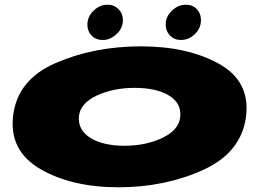

<svg xmlns="http://www.w3.org/2000/svg" viewBox="-20 -790 1122 814"><path d="M482.5 4Q679.5 4 842 -70Q1004.5 -144 1023.5 -298.5Q1040.5 -446.5 907.5 -520Q774.5 -593.5 577.5 -593.5Q379.5 -593.5 216.5 -523Q53.5 -452.5 35.5 -298.5Q18.5 -150 151.5 -73Q284.5 4 482.5 4ZM508 -172Q418 -172 364 -205Q310 -238 314.5 -296Q320 -352.5 390.5 -385Q461 -417.5 551 -417.5Q642 -417.5 695.5 -385.5Q749 -353.5 744.5 -296Q739 -239 668.5 -205.5Q598 -172 508 -172ZM415.5 -620.5Q447.5 -620.5 474.2 -645.5Q501 -670.5 501 -704.5Q501 -732.5 482.5 -751.2Q464 -770 436.5 -770Q403 -770 376.8 -744.8Q350.5 -719.5 350.5 -685.5Q350.5 -658 368.2 -639.2Q386 -620.5 415.5 -620.5ZM746.5 -620.5Q780.5 -620.5 806.2 -645.5Q832 -670.5 832 -704.5Q832 -732.5 814.5 -751.2Q797 -770 767.5 -770Q735 -770 708.8 -744.8Q682.5 -719.5 682.5 -685.5Q682.5 -658 700.8 -639.2Q719 -620.5 746.5 -620.5Z"/></svg>

Font: Anybody ExtraExpanded Black
Style: Italic
Weight: 900
Width: 8
Italic angle: -10°
Version: Version 1.113;gftools[0.9.25]